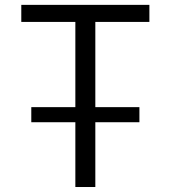

<svg xmlns="http://www.w3.org/2000/svg" viewBox="-20 -750 684 770"><path d="M105.5 -259.8V-320.3H282.2V-662.1H65.4V-730.5H579.1V-662.1H362.3V-320.3H539.1V-259.8H362.3V0H282.2V-259.8Z"/></svg>

Font: Gen Shin Gothic Normal
Style: Regular
Weight: 300
Designer: [Source Han Sans]
Ryoko NISHIZUKA  (kana & ideographs); Paul D. Hunt (Latin, Greek & Cyrillic); Wenlong ZHANG  (bopomofo
Version: Version 1.002.20150607